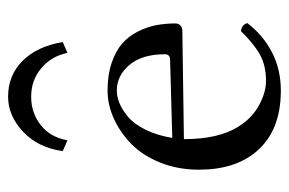

<svg xmlns="http://www.w3.org/2000/svg" viewBox="-140 -565 715 475"><g transform="rotate(-90 217.5 -327.5)"><path d="M324.2 -518.1Q315.9 -558.1 286.1 -583Q256.3 -607.9 215.8 -607.9Q175.3 -607.9 145.3 -584Q115.2 -560.1 107.9 -518.1L81.1 -529.8Q89.8 -591.3 129.4 -628.2Q168.9 -665 215.8 -665Q268.6 -665 304.4 -629.2Q340.3 -593.3 351.1 -529.8ZM113.8 -258.8 307.1 -264.2Q320.8 -264.6 320.8 -276.9Q320.8 -333.5 294.4 -364.7Q268.1 -396 231 -396Q215.8 -396 199.7 -389.4Q183.6 -382.8 166 -368.2Q148.4 -353.5 134.3 -325.2Q120.1 -296.9 113.8 -258.8ZM377.9 -88.9Q393.6 -87.4 397.9 -73.2Q368.2 -34.2 325.7 -12.2Q283.2 9.8 231 9.8Q131.3 9.8 80.1 -50.8Q35.2 -103.5 35.2 -192.9Q35.2 -245.1 53 -289.1Q70.8 -333 99.4 -360.6Q127.9 -388.2 162.1 -403.6Q196.3 -418.9 231 -418.9Q269.5 -418.9 299.1 -408.9Q328.6 -398.9 346.9 -383.1Q365.2 -367.2 376.7 -344.5Q388.2 -321.8 392.6 -299.3Q397 -276.9 397 -251Q397 -243.7 392.1 -238.8Q387.2 -233.9 378.9 -233.9L110.8 -230Q110.8 -145 141.1 -96.2Q162.1 -62 194.3 -44.4Q226.1 -26.9 254.9 -26.9Q293 -26.9 320.3 -42.2Q347.7 -57.6 377.9 -88.9Z"/></g></svg>

Font: Linux Libertine Display G
Style: Regular
Weight: 400
Designer: Philipp H. Poll
Foundry: Philipp H. Poll
Version: Version 5.0.9